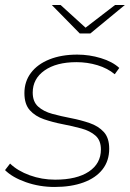

<svg xmlns="http://www.w3.org/2000/svg" viewBox="-25 -740 516 763"><path d="M192 3Q132 3 78 -16Q24 -35 -5 -64L15 -90Q45 -61 93 -43.5Q141 -26 194 -26Q280 -26 328 -58Q376 -90 376 -146Q376 -182 354.5 -201Q333 -220 298 -229.5Q263 -239 224 -246.5Q185 -254 150 -266Q115 -278 93.5 -302Q72 -326 72 -370Q72 -416 98 -450.5Q124 -485 171.5 -504Q219 -523 282 -523Q330 -523 376 -509Q422 -495 449 -470L431 -445Q402 -469 362 -481Q322 -493 279 -493Q199 -493 152 -460Q105 -427 105 -372Q105 -336 126.5 -316.5Q148 -297 183 -287.5Q218 -278 257 -270.5Q296 -263 331 -251Q366 -239 387.5 -215.5Q409 -192 409 -149Q409 -101 382.5 -67Q356 -33 307 -15Q258 3 192 3ZM292 -607 181 -720H216L315 -630L432 -720H471L334 -607Z"/></svg>

Font: Montserrat Thin ExtraLight
Style: Italic
Weight: 250
Italic angle: -11.3°
Version: Version 9.000